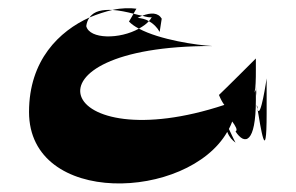

<svg xmlns="http://www.w3.org/2000/svg" viewBox="-20 -543 713 463"><path d="M50 -273C50 -44 433 -59 528 -225C533 -212 540 -205 548 -199C542 -210 537 -222 532 -232C535 -238 538 -244 540 -250C548 -239 554 -229 548 -226C570 -192 597 -197 597 -302V-326L594 -320C596 -332 597 -350 597 -376V-402C597 -402 522 -327 508 -314C512 -304 517 -295 521 -290C119 -157 11 -433 492 -432C455 -434 365 -447 315 -474C324 -479 333 -485 339 -492C331 -497 321 -499 312 -500C316 -502 320 -504 323 -505C317 -506 310 -508 302 -510C305 -516 308 -520 309 -522C294 -524 273 -524 251 -519C268 -518 286 -514 302 -510C299 -504 295 -498 291 -491C297 -485 305 -479 315 -474C269 -448 196 -448 188 -480C189 -488 192 -496 196 -501C123 -468 50 -398 50 -273ZM196 -501C215 -509 234 -515 251 -519C228 -520 207 -517 196 -501ZM323 -505C334 -502 342 -500 346 -502C344 -498 342 -495 339 -492C350 -486 359 -477 365 -466L370 -498C361 -513 344 -513 323 -505ZM597 -326C597 -326 597 -320 599 -312C597 -324 597 -344 597 -376ZM601 -284C601 -286 599 -289 599 -290C599 -286 601 -280 601 -280ZM601 -280C608 -239 623 -138 623 -270V-354C623 -354 608 -252 601 -280Z"/></svg>

Font: Getaway
Style: Regular
Weight: 400
Version: Version 0.1